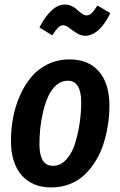

<svg xmlns="http://www.w3.org/2000/svg" viewBox="-20 -802 525 837"><path d="M351.1 -646Q332.5 -646 314.5 -657.5Q296.4 -668.9 281.7 -680.4Q267.1 -691.9 255.9 -691.9Q243.2 -691.9 232.9 -681.4Q222.7 -670.9 208 -647.9L151.9 -682.1Q174.3 -727.1 202.9 -754.6Q231.4 -782.2 262.2 -782.2Q278.8 -782.2 293.7 -774.9Q308.6 -767.6 317.6 -758.5Q326.7 -749.5 337.6 -742.2Q348.6 -734.9 357.9 -734.9Q369.1 -734.9 379.6 -744.9Q390.1 -754.9 404.8 -777.8L460.9 -745.1Q439 -698.2 410.4 -672.1Q381.8 -646 351.1 -646ZM203.1 15.1Q120.6 15.1 74.2 -38.3Q27.8 -91.8 27.8 -188Q27.8 -238.8 36.9 -288.1Q45.9 -337.4 66.2 -383.8Q86.4 -430.2 115.5 -465.3Q144.5 -500.5 187.7 -521.7Q231 -543 283.2 -543Q365.7 -543 411.4 -490.5Q457 -438 457 -340.8Q457 -299.3 450.7 -258.1Q444.3 -216.8 431.6 -176.5Q418.9 -136.2 397.9 -101.8Q377 -67.4 349.6 -41Q322.3 -14.6 284.7 0.2Q247.1 15.1 203.1 15.1ZM210.9 -79.1Q244.6 -79.1 270 -107.7Q295.4 -136.2 308.6 -180.9Q321.8 -225.6 327.9 -269.8Q334 -314 334 -356Q334 -450.2 274.9 -450.2Q247.6 -450.2 225.6 -430.9Q203.6 -411.6 190.2 -381.8Q176.8 -352.1 167.7 -314Q158.7 -275.9 155.3 -240.7Q151.9 -205.6 151.9 -172.9Q151.9 -79.1 210.9 -79.1Z"/></svg>

Font: Fira Sans Compressed Medium
Style: Italic
Weight: 500
Width: 3
Italic angle: -8°
Designer: Carrois Corporate & Edenspiekermann AG
Foundry: Carrois Corporate GbR & Edenspiekermann AG
Version: Version 4.203;PS 004.203;hotconv 1.0.88;makeotf.lib2.5.64775